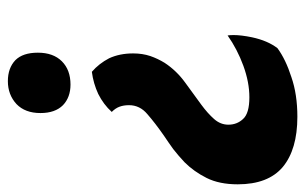

<svg xmlns="http://www.w3.org/2000/svg" viewBox="-167 -607 794 500"><g transform="rotate(90 230.0 -357.0)"><path d="M167 -199.2Q197.3 -203.1 224.6 -215.8Q252 -229.5 271.5 -251Q261.7 -260.7 257.8 -271.5Q253.9 -282.2 253.9 -295.9Q253.9 -324.2 277.3 -343.8Q300.8 -364.3 333 -386.7Q350.6 -398.4 368.2 -411.1Q385.7 -424.8 402.3 -440.4Q426.8 -464.8 443.4 -498Q460 -531.2 460 -579.1Q460 -658.2 415 -696.3Q369.1 -734.4 284.2 -734.4Q225.6 -734.4 180.7 -718.8Q134.8 -704.1 105.5 -682.6Q85.9 -657.2 77.1 -616.2Q71.3 -587.9 71.3 -568.4Q71.3 -559.6 72.3 -552.7Q108.4 -578.1 151.4 -593.8Q194.3 -609.4 233.4 -609.4Q275.4 -609.4 290 -592.8Q304.7 -577.1 304.7 -554.7Q304.7 -534.2 290 -517.6Q275.4 -501 252.9 -484.4Q225.6 -464.8 195.3 -442.4Q164.1 -419.9 143.6 -388.7Q132.8 -371.1 126 -351.6Q119.1 -331.1 119.1 -306.6Q119.1 -271.5 131.8 -244.1Q145.5 -217.8 167 -199.2ZM200.2 -143.6Q162.1 -143.6 139.6 -121.1Q117.2 -98.6 117.2 -58.6Q117.2 -19.5 136.7 0Q157.2 19.5 191.4 19.5Q226.6 19.5 251 -2.9Q274.4 -25.4 274.4 -65.4Q274.4 -103.5 253.9 -124Q233.4 -143.6 200.2 -143.6Z"/></g></svg>

Font: cl
Style: Bold Italic
Weight: 400
Designer: Mitja Miklavcic
Version: Version 7.504; 2011; Build 1022